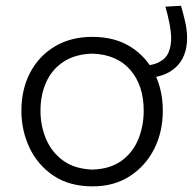

<svg xmlns="http://www.w3.org/2000/svg" viewBox="-20 -634 667 664"><path d="M300.5 10.5Q220.5 10.5 165.8 -26Q111 -62.5 82.5 -122.2Q54 -182 54 -251Q54 -325 84.2 -382.8Q114.5 -440.5 169.8 -473.5Q225 -506.5 299.5 -506.5Q376 -506.5 430.5 -472.8Q485 -439 514 -381.2Q543 -323.5 543 -251Q543 -177.5 513 -118.5Q483 -59.5 428.5 -24.5Q374 10.5 300.5 10.5ZM300 -47.5Q361 -49.5 400.2 -78Q439.5 -106.5 458.2 -152.2Q477 -198 477 -251Q477 -338.5 430.8 -392Q384.5 -445.5 300 -448.5Q240.5 -447 200.2 -420.8Q160 -394.5 140 -350.2Q120 -306 120 -251Q120 -198.5 139.5 -152.8Q159 -107 199 -78.2Q239 -49.5 300 -47.5ZM470.5 -363.5 454.5 -405.5Q503.5 -405.5 529 -418.5Q554.5 -431.5 563.2 -453.5Q572 -475.5 572 -502.5Q571.5 -525.5 565.5 -555.8Q559.5 -586 552 -611L606 -614Q613 -590 620 -560.2Q627 -530.5 627 -502.5Q627 -437 586.8 -400.2Q546.5 -363.5 470.5 -363.5Z"/></svg>

Font: Commissioner Flair Light
Style: Regular
Weight: 300
Designer: Kostas Bartsokas
Foundry: Kostas Bartsokas
Version: Version 1.000; ttfautohint (v1.8.3)